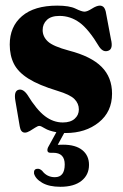

<svg xmlns="http://www.w3.org/2000/svg" viewBox="-20 -474 450 700"><path d="M209 -27.5Q237 -27.5 252.2 -41Q267.5 -54.5 267.5 -75Q267.5 -96.5 251.5 -112.8Q235.5 -129 189 -143Q121.5 -163.5 83.8 -187.2Q46 -211 30.8 -241.2Q15.5 -271.5 15.5 -311.5Q15.5 -377 60.2 -415.2Q105 -453.5 188.5 -453.5Q233 -453.5 255.5 -442.5Q278 -431.5 288 -431.5Q298 -431.5 315.2 -442.5Q332.5 -453.5 344 -453.5Q351 -453.5 356.5 -449.2Q362 -445 365.5 -432L384.5 -331Q393 -296.5 376 -289.5Q357 -281.5 342 -303Q303.5 -367.5 270 -391.8Q236.5 -416 197 -416Q166 -416 150.8 -401.2Q135.5 -386.5 135.5 -364.5Q135.5 -340.5 154.5 -322.8Q173.5 -305 231.5 -289.5Q312.5 -268.5 350.5 -230.2Q388.5 -192 388.5 -132.5Q388.5 -66.5 340.2 -27.8Q292 11 219.5 11Q216.5 11 214 11L190.5 54Q199 53.5 210 53.5Q255.5 53.5 280 73.2Q304.5 93 304.5 127Q304.5 163.5 277.2 185.2Q250 207 200 207Q159 207 134 192.5Q109 178 104 158.5Q102.5 142 116 141.5Q124 140 133.5 148.5Q151 172 180 172Q216 172 216 125.5Q216 83 174 83H164Q155.5 83 153.5 77.5Q151.5 72 155 63.5L185.5 8Q158 3 143.5 -6Q129 -15 123.5 -15Q118 -15 108.5 -8.8Q99 -2.5 88.8 3.5Q78.5 9.5 71 9.5Q55.5 9.5 52 -13L36 -107Q30 -141.5 47 -146.5Q63.5 -151.5 79.5 -129Q113.5 -73.5 144 -50.5Q174.5 -27.5 209 -27.5Z"/></svg>

Font: Fraunces 144pt Soft
Style: Bold
Weight: 700
Version: Version 1.000;[0bf87f6ff]